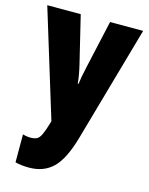

<svg xmlns="http://www.w3.org/2000/svg" viewBox="-119 -628 729 942"><g transform="rotate(15 245.5 -156.5)"><path d="M2 -553H172L230 -313Q236 -288 240.5 -262.5Q245 -237 246 -220H250Q252 -237 256 -258.5Q260 -280 267 -311L321 -553H489L322 35Q290 148 243 194Q196 240 121 240Q102 240 84.5 238Q67 236 51 232V90Q71 96 91 96Q111 96 123 89.5Q135 83 144.5 62.5Q154 42 166 2L169 -8Z"/></g></svg>

Font: Noto Sans Gurmukhi ExtraCondensed Black
Style: Regular
Weight: 900
Width: 2
Designer: Jelle Bosma - Monotype Design Team
Foundry: Monotype Imaging Inc.
Version: Version 2.004; ttfautohint (v1.8.4.7-5d5b)